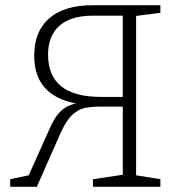

<svg xmlns="http://www.w3.org/2000/svg" viewBox="-20 -715 688 735"><path d="M594 -666 501 -654V-44L594 -29V0H336V-29L450 -46V-307H370Q328 -307 303.5 -301.5Q279 -296 256 -274.5Q233 -253 212 -206L121 0H19V-29L90 -44L168 -218Q187 -264 210.5 -287.5Q234 -311 271 -319Q111 -349 111 -502Q111 -595 168.5 -645Q226 -695 335 -695H594ZM450 -344V-655H336Q251 -655 207.5 -616.5Q164 -578 164 -506Q164 -344 366 -344Z"/></svg>

Font: Bitter Pro Light
Style: Regular
Weight: 300
Designer: Sol Matas, and Bitter project Authors
Foundry: Sol Matas
Version: Version 1.010